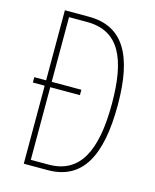

<svg xmlns="http://www.w3.org/2000/svg" viewBox="-109 -788 696 863"><g transform="rotate(15 239.5 -357.0)"><path d="M197 -714H85V-388H30V-363H85V0H196C356 0 425 -124 425 -364C425 -596 356 -714 197 -714ZM195 -689C346 -689 398 -570 398 -362C398 -141 338 -25 194 -25H111V-363H249V-388H111V-689Z"/></g></svg>

Font: Noto Sans Ethiopic ExtraCondensed Thin
Style: Regular
Weight: 100
Width: 2
Designer: Monotype Design Team
Foundry: Monotype Imaging Inc.
Version: Version 2.102